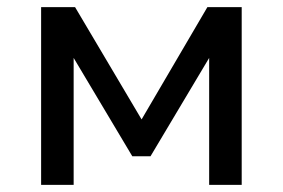

<svg xmlns="http://www.w3.org/2000/svg" viewBox="-20 -517 791 537"><path d="M95 0V-497H190L376 -183L560 -497H656V0H565V-355L401 -80H350L186 -355V0Z"/></svg>

Font: Nunito Sans 7pt Medium
Style: Regular
Weight: 500
Designer: Vernon Adams
Foundry: Vernon Adams
Version: Version 3.101;gftools[0.9.27]